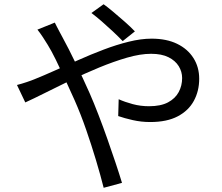

<svg xmlns="http://www.w3.org/2000/svg" viewBox="-20 -827 1040 899"><path d="M554.5 -634.6Q535.5 -654.4 509.5 -678.9Q483.5 -703.3 456.5 -726.8Q429.5 -750.3 408 -766.1L465.1 -807.1Q482.3 -795 509.5 -772.2Q536.7 -749.4 564.9 -724.6Q593.1 -699.8 611.6 -680ZM236.6 -721.2Q240.9 -713.1 246.9 -700.8Q252.9 -688.6 259.9 -676Q266.8 -663.3 271.8 -653.9Q300.8 -600.9 334.8 -530.3Q368.9 -459.8 399.4 -391.3Q419.7 -345.1 441.2 -289.1Q462.8 -233.2 483 -175.7Q503.1 -118.2 520.9 -65.4Q538.6 -12.6 551.2 29.2L465.4 52.3Q450.4 -7.2 429.3 -77.6Q408.2 -147.9 383.2 -220.1Q358.2 -292.3 329.3 -357.8Q305.8 -410.3 283.4 -458.8Q261.1 -507.3 241.1 -547.8Q221.2 -588.3 203.7 -616.7Q194.8 -631.8 181 -652.6Q167.3 -673.4 155.2 -688.3ZM59.5 -429.1Q81.3 -434.6 104.9 -442.6Q128.5 -450.5 141.7 -456.1Q183 -472.6 235.6 -496.2Q288.2 -519.7 346.5 -545.7Q404.8 -571.8 465 -594.6Q525.2 -617.5 582.8 -631.7Q640.3 -646 689.7 -646Q759.5 -646 809.2 -621.9Q858.8 -597.8 885.7 -555.3Q912.7 -512.9 912.7 -458.3Q912.7 -400.9 887.7 -354.9Q862.8 -308.9 812.2 -282.3Q761.6 -255.6 683.2 -255.6Q641.3 -255.6 601.6 -264.6Q561.9 -273.6 533.5 -283.6L535.7 -362.4Q565 -349.2 601.6 -339.4Q638.2 -329.6 677.8 -329.6Q732.6 -329.6 766.7 -347.7Q800.8 -365.9 816.8 -396Q832.8 -426.1 832.8 -461.5Q832.8 -491.2 816.9 -517.1Q800.9 -543.1 768.9 -559.1Q736.8 -575.1 687.5 -575.1Q637.1 -575.1 574.7 -557Q512.3 -538.9 444.5 -510.9Q376.7 -482.9 311.7 -451.5Q246.7 -420 191.4 -392.2Q136 -364.4 98.4 -347.4Z"/></svg>

Font: Noto Sans SC Thin
Style: Regular
Weight: 100
Designer: Ryoko NISHIZUKA 西塚涼子 (kana, bopomofo & ideographs); Paul D. Hunt (Latin, Greek & Cyrillic); Sandoll Communications 산돌커뮤니
Foundry: Adobe
Version: Version 2.004-H2;hotconv 1.0.118;makeotfexe 2.5.65603